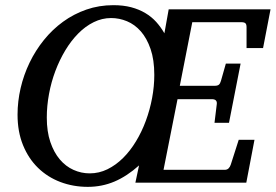

<svg xmlns="http://www.w3.org/2000/svg" viewBox="-20 -707 1067 743"><path d="M577.1 -417Q577.1 -475.6 562.7 -517.3Q548.3 -559.1 524.9 -585.7Q501.5 -612.3 471.4 -624.8Q441.4 -637.2 410.2 -637.2Q375 -637.2 342.8 -621.3Q310.5 -605.5 283 -577.6Q255.4 -549.8 232.9 -512.5Q210.4 -475.1 194.3 -432.4Q178.2 -389.6 169.7 -343.5Q161.1 -297.4 161.1 -252Q161.1 -197.8 174.8 -157.5Q188.5 -117.2 211.4 -90.1Q234.4 -63 264.4 -49.6Q294.4 -36.1 327.1 -36.1Q363.3 -36.1 395.8 -52Q428.2 -67.9 456.1 -95.5Q483.9 -123 506.3 -160.2Q528.8 -197.3 544.4 -239.7Q560.1 -282.2 568.6 -327.6Q577.1 -373 577.1 -417ZM998 -521H934.1V-602.1Q934.1 -612.8 929.7 -616.9Q925.3 -621.1 914.1 -621.1H724.1L675.8 -375H811Q821.8 -375 826.9 -379.2Q832 -383.3 835 -394L854 -460.9H911.1L866.2 -231.9H810.1L818.8 -303.2Q821.8 -323.2 799.8 -323.2H667L612.8 -49.8H849.1Q858.9 -49.8 864.5 -55.4Q870.1 -61 873 -69.8L903.8 -166H964.8L933.1 0H503.9L518.1 -66.9Q471.2 -24.9 422.9 -4.4Q374.5 16.1 319.8 16.1Q263.2 16.1 213.6 -2.7Q164.1 -21.5 127.2 -57.4Q90.3 -93.3 69.1 -145.3Q47.9 -197.3 47.9 -263.2Q47.9 -314.5 59.8 -366Q71.8 -417.5 94.5 -464.6Q117.2 -511.7 149.9 -552.2Q182.6 -592.8 223.9 -622.8Q265.1 -652.8 314.2 -669.9Q363.3 -687 418.9 -687Q457 -687 487.5 -679Q518.1 -670.9 542.2 -656.5Q566.4 -642.1 584.5 -622.1Q602.5 -602.1 616.2 -578.1L632.8 -670.9H1026.9Z"/></svg>

Font: Charis SIL APac
Style: Italic
Weight: 400
Italic angle: -11°
Foundry: SIL International
Version: Version 5.000